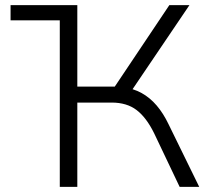

<svg xmlns="http://www.w3.org/2000/svg" viewBox="-20 -725 812 745"><path d="M21 -646V-705H280V-646ZM212 0V-705H280V-389H437L414 -372L637 -705H715L483 -362L458 -386Q497 -382 529.5 -364Q562 -346 588 -315.5Q614 -285 634 -243L753 0H677L578 -208Q548 -269 510 -298Q472 -327 413 -327H280V0Z"/></svg>

Font: Nunito Sans 8pt Light
Style: Regular
Weight: 300
Version: Version 3.101;gftools[0.9.27]